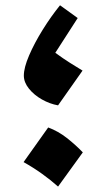

<svg xmlns="http://www.w3.org/2000/svg" viewBox="-20 -668 394 712"><path d="M202.6 -648.4 268.1 -601.1 185.1 -472.2Q215.3 -450.2 239.3 -435.1Q263.2 -419.9 286.1 -406.2L195.3 -277.3Q164.6 -282.7 135.3 -299.3Q106 -315.9 87.2 -339.4Q68.4 -362.8 68.4 -387.7Q68.4 -417 87.9 -462.4Q107.4 -507.8 138.2 -557.4Q168.9 -606.9 202.6 -648.4ZM158.7 -195.3Q195.8 -181.6 228 -156.2Q260.3 -130.9 287.1 -103L195.3 23.9Q168 -0.5 136 -23.4Q104 -46.4 67.4 -66.9Z"/></svg>

Font: Pinar-DS1-FD Bold
Style: Regular
Weight: 700
Designer: Amin Abedi
Version: Version 2.000